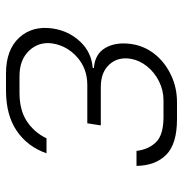

<svg xmlns="http://www.w3.org/2000/svg" viewBox="-5 -595 610 640"><g transform="rotate(90 300.0 -275.0)"><path d="M281 10H225Q146 10 105.5 -34Q65 -78 75 -146Q83 -199 118.5 -237Q154 -275 206 -279L207 -283Q160 -286 139.5 -321.5Q119 -357 127 -410Q134 -453 161 -486.5Q188 -520 230 -540Q272 -560 321 -560H377Q460 -560 496 -524Q532 -488 533 -425H483Q478 -466 453.5 -490.5Q429 -515 370 -515H314Q281 -515 251 -500Q221 -485 201 -460Q181 -435 176 -406Q169 -363 195 -334.5Q221 -306 270 -306H398L391 -261H263Q209 -261 171 -227.5Q133 -194 125 -146Q118 -100 148.5 -67.5Q179 -35 233 -35H289Q348 -35 385 -60Q422 -85 441 -125H491Q469 -62 416.5 -26Q364 10 281 10Z"/></g></svg>

Font: JetBrains Mono Thin
Style: Italic
Weight: 100
Italic angle: -9°
Monospace: yes
Designer: Philipp Nurullin, Konstantin Bulenkov
Foundry: JetBrains
Version: Version 2.305; ttfautohint (v1.8.4.7-5d5b)